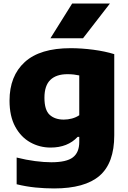

<svg xmlns="http://www.w3.org/2000/svg" viewBox="-20 -828 720 1078"><path d="M283.5 230Q232.5 230 179.5 224.8Q126.5 219.5 73.5 206.5V56.5Q127 70 177.5 76.5Q228 83 268 83Q353.5 83 389.2 55.5Q425 28 425 -31V-59.5H416Q360 0.5 264 0.5Q202.5 0.5 150 -28.8Q97.5 -58 65.5 -116.8Q33.5 -175.5 33.5 -263Q33.5 -401.5 119 -479.5Q204.5 -557.5 376.5 -557.5Q437.5 -557.5 503.8 -548.8Q570 -540 621.5 -524V-68.5Q621.5 87.5 539 158.8Q456.5 230 283.5 230ZM338 -156.5Q361 -156.5 383.8 -162.5Q406.5 -168.5 425 -181V-404.5Q412 -407.5 395 -409.5Q378 -411.5 359 -411.5Q296 -411.5 262.8 -379.5Q229.5 -347.5 229.5 -279Q229.5 -210 259 -183.2Q288.5 -156.5 338 -156.5ZM263 -613 385 -808H597L446 -613Z"/></svg>

Font: Encode Sans SemiExpanded SemiExpanded ExtraBold
Style: Regular
Weight: 800
Width: 6
Designer: Multiple Designers
Foundry: Impallari Type
Version: Version 3.000; ttfautohint (v1.8.3) -l 8 -r 50 -G 200 -x 14 